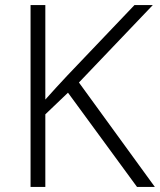

<svg xmlns="http://www.w3.org/2000/svg" viewBox="-20 -734 628 754"><path d="M588 0H518L247 -370L158 -285V0H100V-714H158V-343Q178 -366 200 -389.5Q222 -413 244 -437L508 -714H580L290 -410Z"/></svg>

Font: BC Sans Light
Style: Regular
Weight: 300
Designer: Monotype Design Team
Foundry: Monotype Imaging Inc.
Version: Version 2.000;GOOG;noto-source:20170915:90ef993387c0